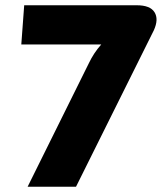

<svg xmlns="http://www.w3.org/2000/svg" viewBox="-20 -710 615 730"><path d="M500 -690Q551 -690 567.5 -663.5Q584 -637 565 -595L269 0H85L318 -470Q327 -489 338.5 -506.5Q350 -524 365 -541H61L72 -690Z"/></svg>

Font: Exo 2 ExtraBold
Style: Italic
Weight: 800
Italic angle: -8°
Designer: Natanael Gama
Foundry: Natanael Gama
Version: Version 2.010